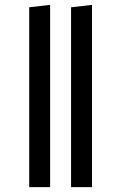

<svg xmlns="http://www.w3.org/2000/svg" viewBox="-20 -769 498 789"><path d="M272 -739V0H358V-749ZM100 -739V0H186V-749Z"/></svg>

Font: FiraGO Unicode
Style: Regular
Weight: 400
Designer: bBox Type
Foundry: bBox Type GmbH
Version: Version 1.001;PS 001.001;hotconv 1.0.88;makeotf.lib2.5.64775